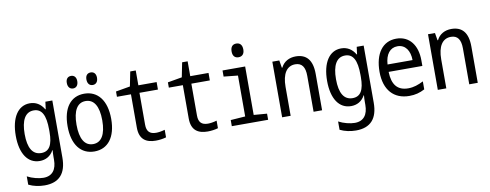

<svg xmlns="http://www.w3.org/2000/svg" viewBox="-77 -1171 4653 1822"><g transform="rotate(-10 2250.0 -260.0)"><path d="M230 245C370 245 440 167 440 14V-536H373L364 -465H360C328 -520 281 -547 224 -547C109 -547 40 -439 40 -266C40 -92 110 9 224 9C280 9 328 -16 358 -71H361C359 -59 358 -21 358 -5V21C358 113 318 172 231 172C187 172 124 157 76 131V211C122 234 177 245 230 245ZM251 -63C167 -63 126 -134 126 -267C126 -400 167 -474 249 -474C326 -474 362 -410 362 -267V-246C362 -120 327 -63 251 -63Z M844 -614C873 -614 895 -634 895 -676C895 -716 873 -735 844 -735C815 -735 793 -717 793 -676C793 -634 815 -614 844 -614ZM655 -614C683 -614 705 -634 705 -676C705 -716 683 -735 655 -735C626 -735 604 -717 604 -676C604 -634 626 -614 655 -614ZM751 10C881 10 960 -91 960 -267C960 -446 878 -547 748 -547C618 -547 540 -446 540 -270C540 -91 621 10 751 10ZM750 -61C670 -61 626 -132 626 -269C626 -406 670 -476 749 -476C829 -476 874 -406 874 -268C874 -132 830 -61 750 -61Z M1342 10C1375 10 1412 5 1442 -4V-77C1409 -67 1379 -63 1357 -63C1296 -63 1267 -92 1267 -157V-464H1445V-536H1269V-679H1216L1188 -539L1050 -515V-464H1185V-143C1185 -27 1251 10 1342 10Z M1842 10C1875 10 1912 5 1942 -4V-77C1909 -67 1879 -63 1857 -63C1796 -63 1767 -92 1767 -157V-464H1945V-536H1769V-679H1716L1688 -539L1550 -515V-464H1685V-143C1685 -27 1751 10 1842 10Z M2252 -633C2286 -633 2309 -654 2309 -698C2309 -744 2286 -765 2252 -765C2218 -765 2196 -744 2196 -698C2196 -655 2217 -633 2252 -633ZM2075 0H2425V-59L2298 -69V-536H2080V-477L2216 -463V-69L2075 -59Z M2560 0H2642V-279C2642 -404 2687 -474 2769 -474C2834 -474 2863 -430 2863 -346V0H2945V-350C2945 -487 2887 -547 2786 -547C2725 -547 2671 -520 2644 -464H2639L2627 -536H2560Z M3230 245C3370 245 3440 167 3440 14V-536H3373L3364 -465H3360C3328 -520 3281 -547 3224 -547C3109 -547 3040 -439 3040 -266C3040 -92 3110 9 3224 9C3280 9 3328 -16 3358 -71H3361C3359 -59 3358 -21 3358 -5V21C3358 113 3318 172 3231 172C3187 172 3124 157 3076 131V211C3122 234 3177 245 3230 245ZM3251 -63C3167 -63 3126 -134 3126 -267C3126 -400 3167 -474 3249 -474C3326 -474 3362 -410 3362 -267V-246C3362 -120 3327 -63 3251 -63Z M3785 10C3842 10 3886 -2 3934 -27V-104C3884 -79 3841 -63 3787 -63C3684 -63 3633 -125 3630 -249H3955V-304C3955 -447 3883 -547 3755 -547C3624 -547 3545 -441 3545 -264C3545 -88 3637 10 3785 10ZM3873 -320H3632C3638 -418 3683 -474 3754 -474C3831 -474 3872 -410 3873 -320Z M4060 0H4142V-279C4142 -404 4187 -474 4269 -474C4334 -474 4363 -430 4363 -346V0H4445V-350C4445 -487 4387 -547 4286 -547C4225 -547 4171 -520 4144 -464H4139L4127 -536H4060Z"/></g></svg>

Font: Noto Sans Mono ExtraCondensed
Style: Regular
Weight: 400
Width: 2
Designer: Monotype Design Team
Foundry: Monotype Imaging Inc.
Version: Version 2.014